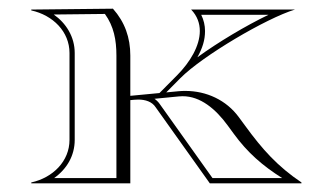

<svg xmlns="http://www.w3.org/2000/svg" viewBox="-20 -422 740 442"><path d="M280 0V-191.5L288.5 -192.3C291.7 -192.6 294.9 -192.8 298 -192.8C314.9 -192.8 330 -187.9 338.3 -175.1L463 0H674V-2C619 -39 584 -78 544 -133L530 -152C501.1 -191.7 455.1 -212.7 406.6 -212.7C401.4 -212.7 396.2 -212.5 391 -212L362.7 -209.3L395.1 -242C446.1 -293.4 593 -380 659 -400H420C434 -385.4 440 -368.4 440 -350.6C440 -316.6 418 -279.3 387.6 -248.6L347.1 -207.8L280 -201.4V-294C280 -335.5 267.4 -371.1 240 -402L52 -400V-398C102 -387 140 -349 140 -300V-100C140 -51 102 -13 52 -2V0ZM335.7 -194.6 392.1 -200.1C394.9 -200.3 397.7 -200.5 400.5 -200.5C441.2 -200.5 476.2 -171.5 504.3 -133L518.2 -114C549.6 -70.9 584.4 -40.5 629.7 -12H469.2L348.2 -181.9C345.2 -186.5 340.4 -191.3 335.7 -194.6ZM248 -12H104.5C133.6 -32.7 152 -63.3 152 -100V-300C152 -337.4 132 -368.8 103.7 -388.6L221.5 -389.9C242 -361.5 248 -330 248 -294ZM434.4 -290.1C446.2 -311.4 452 -329.7 452 -350.6C452 -363.5 449 -376.2 443.2 -388H598.2C545.8 -362.8 482 -324.8 434.4 -290.1Z"/></svg>

Font: SortefaxS01
Style: Medium
Weight: 500
Designer: gluk
Foundry: gluk
Version: Version 0.261